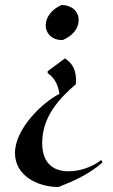

<svg xmlns="http://www.w3.org/2000/svg" viewBox="-20 -496 454 769"><path d="M385 145 391 154C336 203 271 231 214 253C131 253 40 208 40 117C40 20 149 -85 218 -120C212 -160 197 -185 171 -203V-211L240 -262C273 -242 288 -209 284 -159C217 -101 149 -29 149 77C149 159 195 190 254 190C295 190 346 176 385 145ZM227 -476C188 -460 163 -427 163 -395C163 -357 196 -333 232 -336C270 -352 295 -381 295 -415C295 -455 262 -476 227 -476Z"/></svg>

Font: Mazius Display
Style: Regular
Weight: 400
Designer: Alberto Casagrande & Collletttivo
Foundry: Collletttivo
Version: Version 2.000;Glyphs 3.2 (3217)